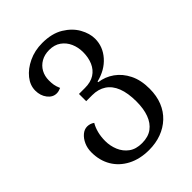

<svg xmlns="http://www.w3.org/2000/svg" viewBox="-230 -656 1015 1015"><g transform="rotate(-45 278.0 -148.0)"><path d="M275 252Q207 252 156 225.5Q105 199 77.5 152.5Q50 106 50 45Q50 14 61.5 -11.5Q73 -37 91.5 -52.5Q110 -68 131 -68Q141 -68 151 -65Q161 -62 171 -55Q158 -33 151 -5.5Q144 22 144 54Q144 91 158 124.5Q172 158 200.5 179Q229 200 274 200Q321 200 350.5 178Q380 156 394.5 116.5Q409 77 409 23Q409 -40 392.5 -82Q376 -124 344 -145Q312 -166 267 -166H222V-220H267Q310 -220 338 -238Q366 -256 380 -288Q394 -320 394 -361Q394 -397 380.5 -427.5Q367 -458 340.5 -477Q314 -496 275 -496Q240 -496 214 -481Q188 -466 174 -440.5Q160 -415 160 -383Q160 -364 162.5 -349Q165 -334 174 -313Q165 -309 157 -307Q149 -305 141 -305Q112 -305 91.5 -331.5Q71 -358 71 -396Q71 -435 98.5 -469.5Q126 -504 172.5 -526Q219 -548 275 -548Q347 -548 394.5 -519Q442 -490 465.5 -448Q489 -406 489 -366Q489 -307 448 -260.5Q407 -214 338 -197V-192Q384 -186 422 -159Q460 -132 483 -86Q506 -40 506 24Q506 78 489 120Q472 162 440.5 191.5Q409 221 367 236.5Q325 252 275 252Z"/></g></svg>

Font: Noto Serif Georgian
Style: Regular
Weight: 400
Designer: Monotype Design Team, Akaki Razmadze
Foundry: Google LLC
Version: Version 2.002